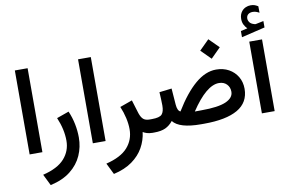

<svg xmlns="http://www.w3.org/2000/svg" viewBox="-105 -1051 2293 1512"><g transform="rotate(-10 1042.0 -294.5)"><path d="M62.5 -671.9H164.6V-0.5H62.5Z M422.9 -279.3Q445.3 -228 456.3 -173.1Q467.3 -118.2 467.3 -64.9Q467.3 10.7 437.5 78.1Q407.7 145.5 345.2 194.8Q282.7 244.1 184.1 266.1L139.6 175.8Q258.3 147 312.5 86.2Q366.7 25.4 366.7 -57.1Q366.7 -147.5 325.2 -244.6Z M567.9 -671.9H669.9V-0.5H567.9Z M969.7 -20Q961.9 45.4 929.7 103Q897.5 160.6 837.9 203.4Q778.3 246.1 689.5 266.1L645 175.8Q764.6 146.5 818.4 85.4Q872.1 24.4 872.1 -59.6Q872.1 -102.1 861.3 -149.9Q850.6 -197.8 830.6 -244.6L929.2 -279.8L962.4 -171.4Q974.6 -135.7 991.9 -121.6Q1009.3 -107.4 1040.5 -107.4H1059.6V0H1045.9Q1020 0 1000.7 -6.1Q981.4 -12.2 969.7 -20Z M1527.3 -571.8 1605.5 -649.4 1683.6 -571.8 1605.5 -493.7ZM1291 -127.4Q1373.5 -263.2 1456.3 -333.5Q1539.1 -403.8 1623.5 -403.8Q1680.7 -403.8 1724.9 -379.4Q1769 -355 1794.2 -312.5Q1819.3 -270 1819.3 -215.8Q1818.8 -106.4 1726.6 -53.2Q1634.3 0 1458 0H1433.1Q1260.7 0 1210 -65.4Q1183.6 -32.2 1149.2 -16.1Q1114.7 0 1059.6 0H1040L1040.5 -107.4H1059.6Q1121.1 -107.4 1139.9 -128.7Q1158.7 -149.9 1158.7 -199.2Q1158.7 -223.1 1157.2 -252Q1155.8 -280.8 1154.3 -305.7L1253.4 -317.4L1263.2 -187Q1267.1 -137.2 1291 -127.4ZM1456.1 -107.9Q1589.8 -107.9 1651.4 -135Q1712.9 -162.1 1712.9 -211.4Q1712.9 -247.6 1689.5 -271.5Q1666 -295.4 1627.4 -295.4Q1526.9 -295.4 1402.3 -107.4Z M1923.3 -680.7Q1907.7 -696.3 1897.9 -715.8Q1888.2 -735.4 1888.2 -761.7Q1888.2 -780.8 1893.6 -795.9Q1898.9 -811 1908.2 -822.3Q1921.4 -838.4 1940.2 -846.7Q1959 -855 1979 -855Q1999.5 -855 2012.2 -850.1Q2024.9 -845.2 2038.6 -836.9L2039.1 -785.2Q2024.4 -793 2012.5 -796.9Q2000.5 -800.8 1985.8 -800.8Q1977.1 -800.8 1967 -798.1Q1957 -795.4 1949.2 -788.6Q1936 -776.9 1936 -755.4Q1936.5 -739.7 1947 -725.6Q1957.5 -711.4 1981.4 -704.6Q1983.9 -704.1 1986.3 -703.1Q1988.8 -702.1 1991.7 -702.1Q1994.1 -702.1 1996.1 -702.6L2057.6 -715.3V-664.1L1869.6 -619.1V-668.5ZM1919.9 -574.9H2022V-1.4H1919.9Z"/></g></svg>

Font: Vazir Medium
Style: Medium
Weight: 500
Designer: Saber Rastikerdar
Foundry: Saber Rastikerdar
Version: Version 30.0.0